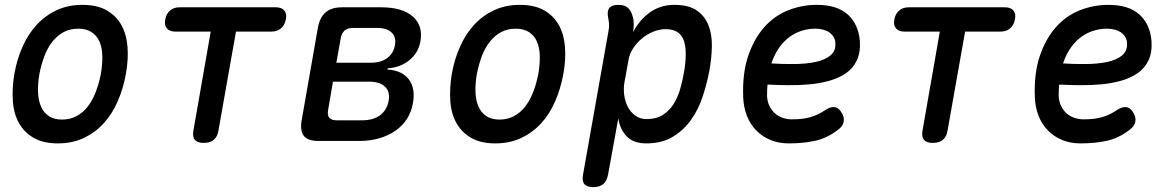

<svg xmlns="http://www.w3.org/2000/svg" viewBox="-20 -580 4840 790"><path d="M218 10Q159 10 120 -12Q81 -34 59 -72Q37 -110 33 -162.5Q29 -215 39 -276Q50 -337 73 -388.5Q96 -440 131 -478Q166 -516 213 -538Q260 -560 319 -560Q379 -560 418 -538Q457 -516 478.5 -478.5Q500 -441 504.5 -389Q509 -337 498 -276Q487 -215 464 -162.5Q441 -110 406 -72Q371 -34 324 -12Q277 10 218 10ZM235 -88Q268 -88 294.5 -102Q321 -116 340.5 -141Q360 -166 373.5 -200.5Q387 -235 395 -276Q402 -317 401 -351Q400 -385 389 -409.5Q378 -434 356.5 -448Q335 -462 302 -462Q268 -462 242 -448Q216 -434 196 -409Q176 -384 163 -350Q150 -316 142 -275Q135 -234 136.5 -200Q138 -166 149 -141Q160 -116 181.5 -102Q203 -88 235 -88Z M847 -450H701Q678 -450 666.5 -463.5Q655 -477 660 -500Q664 -523 679.5 -536.5Q695 -550 719 -550H1115Q1139 -550 1150 -536.5Q1161 -523 1156 -500Q1152 -477 1136.5 -463.5Q1121 -450 1097 -450H951L879 -44Q875 -18 860 -5Q845 8 818 8Q792 8 781.5 -5Q771 -18 776 -44Z M1291 0Q1247 0 1230.5 -20.5Q1214 -41 1221 -84L1288 -466Q1296 -509 1320 -529.5Q1344 -550 1388 -550H1548Q1635 -550 1678 -512.5Q1721 -475 1710 -411Q1702 -363 1664.5 -332.5Q1627 -302 1575 -299L1574 -294Q1635 -290 1662.5 -253Q1690 -216 1679 -156Q1673 -120 1654.5 -91Q1636 -62 1607 -42Q1578 -22 1540.5 -11Q1503 0 1458 0ZM1350 -244 1330 -127Q1326 -106 1335 -95.5Q1344 -85 1365 -85H1470Q1516 -85 1544 -106Q1572 -127 1579 -165Q1586 -202 1564.5 -223Q1543 -244 1498 -244ZM1432 -465Q1410 -465 1398 -454.5Q1386 -444 1382 -423L1364 -322H1507Q1547 -322 1573 -341Q1599 -360 1605 -394Q1611 -427 1591.5 -446Q1572 -465 1532 -465Z M2018 10Q1959 10 1920 -12Q1881 -34 1859 -72Q1837 -110 1833 -162.5Q1829 -215 1839 -276Q1850 -337 1873 -388.5Q1896 -440 1931 -478Q1966 -516 2013 -538Q2060 -560 2119 -560Q2179 -560 2218 -538Q2257 -516 2278.5 -478.5Q2300 -441 2304.5 -389Q2309 -337 2298 -276Q2287 -215 2264 -162.5Q2241 -110 2206 -72Q2171 -34 2124 -12Q2077 10 2018 10ZM2035 -88Q2068 -88 2094.5 -102Q2121 -116 2140.5 -141Q2160 -166 2173.5 -200.5Q2187 -235 2195 -276Q2202 -317 2201 -351Q2200 -385 2189 -409.5Q2178 -434 2156.5 -448Q2135 -462 2102 -462Q2068 -462 2042 -448Q2016 -434 1996 -409Q1976 -384 1963 -350Q1950 -316 1942 -275Q1935 -234 1936.5 -200Q1938 -166 1949 -141Q1960 -116 1981.5 -102Q2003 -88 2035 -88Z M2585 -448Q2598 -473 2615 -493Q2632 -513 2652.5 -528Q2673 -543 2698.5 -551.5Q2724 -560 2755 -560Q2814 -560 2847.5 -536.5Q2881 -513 2895.5 -475Q2910 -437 2909 -388.5Q2908 -340 2899 -290Q2889 -237 2871.5 -183.5Q2854 -130 2823.5 -87Q2793 -44 2748 -17Q2703 10 2639 10Q2586 10 2558.5 -19Q2531 -48 2524 -93L2482 138Q2477 165 2462 177.5Q2447 190 2421 190Q2395 190 2384.5 177.5Q2374 165 2379 138L2484 -454Q2487 -468 2486 -481.5Q2485 -495 2482 -509Q2477 -535 2487.5 -547.5Q2498 -560 2524 -560Q2550 -560 2564 -547.5Q2578 -535 2584 -509Q2588 -496 2587.5 -478.5Q2587 -461 2585 -448ZM2719 -460Q2693 -460 2667.5 -449.5Q2642 -439 2621 -421.5Q2600 -404 2585 -381Q2570 -358 2566 -333L2549 -239Q2545 -214 2548.5 -188Q2552 -162 2563.5 -140Q2575 -118 2594.5 -104Q2614 -90 2640 -90Q2680 -90 2707 -107Q2734 -124 2751.5 -152Q2769 -180 2779 -215Q2789 -250 2795 -286Q2801 -321 2801.5 -353Q2802 -385 2795 -409Q2788 -433 2769.5 -446.5Q2751 -460 2719 -460Z M3440 -121Q3455 -100 3451.5 -80Q3448 -60 3428 -46Q3384 -12 3335.5 -1Q3287 10 3225 10Q3185 10 3151.5 -3.5Q3118 -17 3093 -42Q3068 -67 3054 -101.5Q3040 -136 3038 -178Q3034 -277 3058 -348.5Q3082 -420 3124 -467.5Q3166 -515 3222.5 -537.5Q3279 -560 3341 -560Q3424 -560 3468 -520.5Q3512 -481 3518 -411Q3521 -364 3505.5 -331.5Q3490 -299 3461 -279Q3432 -259 3393.5 -248Q3355 -237 3311.5 -233Q3268 -229 3223.5 -229.5Q3179 -230 3138 -232Q3137 -221 3136.5 -209.5Q3136 -198 3136 -186Q3137 -163 3145.5 -145Q3154 -127 3167.5 -114.5Q3181 -102 3199.5 -95.5Q3218 -89 3238 -89Q3261 -89 3279 -91Q3297 -93 3313 -97.5Q3329 -102 3344 -109Q3359 -116 3374 -126Q3394 -140 3411 -139.5Q3428 -139 3440 -121ZM3154 -319Q3201 -316 3249 -316.5Q3297 -317 3335.5 -325Q3374 -333 3397 -352Q3420 -371 3417 -405Q3416 -419 3409 -429.5Q3402 -440 3392 -447Q3382 -454 3367 -458Q3352 -462 3334 -462Q3309 -462 3282.5 -454.5Q3256 -447 3231.5 -430Q3207 -413 3187 -385.5Q3167 -358 3154 -319Z M3847 -450H3701Q3678 -450 3666.5 -463.5Q3655 -477 3660 -500Q3664 -523 3679.5 -536.5Q3695 -550 3719 -550H4115Q4139 -550 4150 -536.5Q4161 -523 4156 -500Q4152 -477 4136.5 -463.5Q4121 -450 4097 -450H3951L3879 -44Q3875 -18 3860 -5Q3845 8 3818 8Q3792 8 3781.5 -5Q3771 -18 3776 -44Z M4640 -121Q4655 -100 4651.5 -80Q4648 -60 4628 -46Q4584 -12 4535.5 -1Q4487 10 4425 10Q4385 10 4351.5 -3.5Q4318 -17 4293 -42Q4268 -67 4254 -101.5Q4240 -136 4238 -178Q4234 -277 4258 -348.5Q4282 -420 4324 -467.5Q4366 -515 4422.5 -537.5Q4479 -560 4541 -560Q4624 -560 4668 -520.5Q4712 -481 4718 -411Q4721 -364 4705.5 -331.5Q4690 -299 4661 -279Q4632 -259 4593.5 -248Q4555 -237 4511.5 -233Q4468 -229 4423.5 -229.5Q4379 -230 4338 -232Q4337 -221 4336.5 -209.5Q4336 -198 4336 -186Q4337 -163 4345.5 -145Q4354 -127 4367.5 -114.5Q4381 -102 4399.5 -95.5Q4418 -89 4438 -89Q4461 -89 4479 -91Q4497 -93 4513 -97.5Q4529 -102 4544 -109Q4559 -116 4574 -126Q4594 -140 4611 -139.5Q4628 -139 4640 -121ZM4354 -319Q4401 -316 4449 -316.5Q4497 -317 4535.5 -325Q4574 -333 4597 -352Q4620 -371 4617 -405Q4616 -419 4609 -429.5Q4602 -440 4592 -447Q4582 -454 4567 -458Q4552 -462 4534 -462Q4509 -462 4482.5 -454.5Q4456 -447 4431.5 -430Q4407 -413 4387 -385.5Q4367 -358 4354 -319Z"/></svg>

Font: Maple Mono NL Medium
Style: Italic
Weight: 500
Italic angle: -10°
Monospace: yes
Designer: subframe7536
Version: Version 7.000